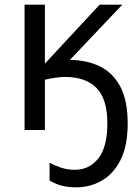

<svg xmlns="http://www.w3.org/2000/svg" viewBox="-20 -556 600 821"><path d="M526 -29Q526 68 495.5 128Q465 188 415 216.5Q365 245 306 245Q270 245 242.5 237.5Q215 230 192 216V140Q215 152 241.5 161Q268 170 301 170Q361 170 400 122Q439 74 439 -29Q439 -133 392.5 -180Q346 -227 258 -227Q240 -227 216 -223.5Q192 -220 172 -215V0H85V-536H172V-284L406 -536H503L279 -300Q353 -299 408.5 -271.5Q464 -244 495 -184.5Q526 -125 526 -29Z"/></svg>

Font: Noto Sans
Style: Regular
Weight: 400
Designer: Monotype Design Team
Foundry: Monotype Imaging Inc.
Version: Version 2.007